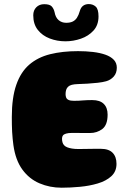

<svg xmlns="http://www.w3.org/2000/svg" viewBox="-20 -874 624 918"><path d="M275 23.5Q218 23.5 168.8 2.5Q119.5 -18.5 86.8 -63.5Q54 -108.5 44 -180.5Q42 -195 40.5 -210.8Q39 -226.5 38 -243.5Q37 -260.5 36.8 -278Q36.5 -295.5 36.5 -314.5Q36.5 -407 57.8 -468.2Q79 -529.5 119.8 -564.8Q160.5 -600 219.5 -614.8Q278.5 -629.5 353 -629.5Q391 -629.5 424.8 -625.5Q458.5 -621.5 484 -612.5Q509.5 -603.5 524 -588.2Q538.5 -573 538.5 -550.5Q538.5 -524.5 523.8 -508Q509 -491.5 487.5 -485.5Q471.5 -481 447.2 -478.2Q423 -475.5 398 -474Q373 -472.5 352.5 -472Q335 -471.5 323.5 -468.5Q312 -465.5 305.5 -459.2Q299 -453 296.2 -444Q293.5 -435 293.5 -423.5Q293.5 -414.5 296.5 -407.2Q299.5 -400 308.2 -396Q317 -392 333.5 -392Q345.5 -392 356.5 -392.5Q367.5 -393 378.2 -394Q389 -395 399.8 -395.2Q410.5 -395.5 421 -395.5Q458 -395.5 476.2 -377.2Q494.5 -359 494.5 -326Q494.5 -276.5 469.2 -257.2Q444 -238 410 -238Q397.5 -238 385.8 -238Q374 -238 363.5 -238.2Q353 -238.5 343.2 -238.5Q333.5 -238.5 325.5 -238.5Q306.5 -238.5 295.8 -235.2Q285 -232 280.8 -226.2Q276.5 -220.5 276.5 -211Q276.5 -201.5 278.8 -193.5Q281 -185.5 286.5 -179.5Q292 -173.5 301.2 -169.8Q310.5 -166 323.8 -163.8Q337 -161.5 355.5 -161.5Q374 -161.5 393.8 -162Q413.5 -162.5 431.5 -162.5Q449.5 -162.5 462 -162.5Q500 -162.5 518.5 -143.5Q537 -124.5 537 -90.5Q537 -54 512 -31.2Q487 -8.5 447.2 3.2Q407.5 15 361.8 19.2Q316 23.5 275 23.5ZM292.5 -676.5Q253 -676.5 217.8 -690Q182.5 -703.5 160.8 -731Q139 -758.5 139 -801Q139 -824.5 153.5 -839.2Q168 -854 191.5 -854Q218 -854 227.8 -842.8Q237.5 -831.5 241 -815.5Q245.5 -790.5 260.2 -777.8Q275 -765 296.5 -765Q315 -765 327.2 -770.8Q339.5 -776.5 347.8 -789Q356 -801.5 361.5 -821Q366.5 -838.5 377.5 -846.5Q388.5 -854.5 404.5 -854.5Q424 -854.5 437.5 -842.5Q451 -830.5 451 -795.5Q451 -754 427 -727.8Q403 -701.5 366.8 -689Q330.5 -676.5 292.5 -676.5Z"/></svg>

Font: Gluten ExtraBold
Style: Regular
Weight: 800
Designer: Tyler Finck
Foundry: Etcetera Type Company
Version: Version 1.300